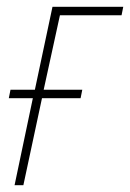

<svg xmlns="http://www.w3.org/2000/svg" viewBox="-20 -547 384 567"><path d="M23 0 77 -257H6L11 -282H83L135 -527H344L339 -502H157L109 -282H223L218 -257H104L49 0Z"/></svg>

Font: Noto Sans UI SemiCondensed Thin
Style: Italic
Weight: 250
Width: 4
Italic angle: -12°
Designer: Monotype Design Team
Foundry: Monotype Imaging Inc.
Version: Version 1.901